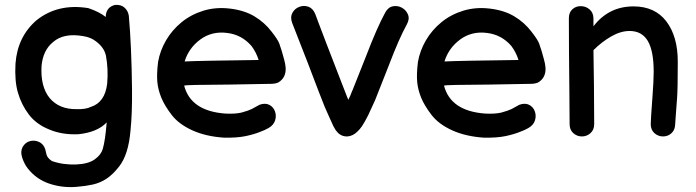

<svg xmlns="http://www.w3.org/2000/svg" viewBox="-20 -555 2833 781"><path d="M292 205Q329 202 358 195.5Q387 189 412.5 172.5Q438 156 464 123Q503 74 511 -26Q518 -93 517 -193Q515 -369 504 -491Q501 -511 486.5 -524Q472 -537 448 -535Q411 -526 410 -486Q384 -507 339 -522Q216 -542 129 -473Q51 -406 43 -296Q39 -225 53 -178Q67 -129 97.5 -89Q128 -49 181 -28Q233 -6 299 -9Q376 -17 414 -57Q408 17 398 51Q391 75 365 93.5Q339 112 290 114Q236 116 191 100Q172 87 169 73Q166 60 164 52Q157 31 139 22.5Q121 14 102 19Q83 24 72 43Q62 62 70.5 87Q79 112 92 129Q127 174 180.5 192Q234 210 292 205ZM292 -111Q221 -110 182 -156Q144 -203 149 -287Q155 -351 196 -384Q239 -422 319 -408Q350 -403 370 -387Q404 -362 411 -328Q421 -274 416 -215Q407 -138 349 -120Q329 -110 292 -111Z M891 5Q945 6 980 -1.5Q1015 -9 1039 -19Q1056 -25 1072 -34Q1093 -46 1099 -65Q1105 -84 1098.5 -102Q1092 -120 1075.5 -128.5Q1059 -137 1036 -129Q1017 -118 1004 -111.5Q991 -105 962 -97Q936 -91 897 -93Q756 -103 729 -207H732Q732 -210 912 -211L1083 -214Q1098 -214 1111 -219Q1144 -238 1142 -279Q1141 -295 1135.5 -314Q1130 -333 1126 -348Q1121 -362 1116 -378Q1110 -394 1085 -426Q1056 -464 1015 -488.5Q974 -513 916 -520Q858 -527 807.5 -511.5Q757 -496 718.5 -464.5Q680 -433 655.5 -391Q631 -349 623 -303Q617 -253 620 -221.5Q623 -190 636 -158Q649 -126 678 -88Q707 -50 762 -25Q817 0 891 5ZM731 -305Q748 -360 795 -394.5Q842 -429 904 -421Q963 -414 1003 -368Q1023 -341 1032 -311Q789 -308 731 -305Z M1394 0Q1416 -2 1434 -20Q1443 -28 1452 -41Q1464 -59 1478 -87L1506 -148Q1520 -182 1562 -290Q1603 -398 1635 -456Q1647 -478 1639.5 -496Q1632 -514 1615 -523.5Q1598 -533 1578.5 -529.5Q1559 -526 1547 -504Q1514 -444 1468 -324Q1421 -204 1414 -188L1412 -184Q1411 -180 1405.5 -167.5Q1400 -155 1397 -149L1393 -158Q1387 -172 1373.5 -208Q1360 -244 1342 -289.5Q1324 -335 1307 -380Q1290 -425 1277.5 -457.5Q1265 -490 1262 -499Q1252 -522 1233.5 -528Q1215 -534 1197 -527Q1179 -520 1169.5 -503Q1160 -486 1168 -463Q1178 -438 1232 -299Q1285 -159 1301 -120L1321 -75Q1330 -54 1336 -42L1344 -28Q1347 -23 1351 -19Q1355 -14 1360 -10Q1375 1 1394 0Z M1948 5Q2002 6 2037 -1.5Q2072 -9 2096 -19Q2113 -25 2129 -34Q2150 -46 2156 -65Q2162 -84 2155.5 -102Q2149 -120 2132.5 -128.5Q2116 -137 2093 -129Q2074 -118 2061 -111.5Q2048 -105 2019 -97Q1993 -91 1954 -93Q1813 -103 1786 -207H1789Q1789 -210 1969 -211L2140 -214Q2155 -214 2168 -219Q2201 -238 2199 -279Q2198 -295 2192.5 -314Q2187 -333 2183 -348Q2178 -362 2173 -378Q2167 -394 2142 -426Q2113 -464 2072 -488.5Q2031 -513 1973 -520Q1915 -527 1864.5 -511.5Q1814 -496 1775.5 -464.5Q1737 -433 1712.5 -391Q1688 -349 1680 -303Q1674 -253 1677 -221.5Q1680 -190 1693 -158Q1706 -126 1735 -88Q1764 -50 1819 -25Q1874 0 1948 5ZM1788 -305Q1805 -360 1852 -394.5Q1899 -429 1961 -421Q2020 -414 2060 -368Q2080 -341 2089 -311Q1846 -308 1788 -305Z M2347 0Q2367 0 2382 -13.5Q2397 -27 2397 -50L2396 -209L2394 -351Q2428 -385 2466.5 -407Q2505 -429 2541 -429Q2591 -429 2615 -388.5Q2639 -348 2639 -263Q2639 -226 2634 -161Q2627 -66 2627 -50Q2627 -27 2642 -13.5Q2657 0 2677 0Q2696 0 2710 -12Q2724 -24 2726 -44L2729 -87L2734 -154Q2737 -190 2737 -304Q2737 -407 2690.5 -468Q2644 -529 2557 -529Q2456 -529 2394 -448V-479Q2394 -503 2378.5 -516.5Q2363 -530 2342 -530Q2322 -530 2308 -517Q2294 -504 2294 -481Q2294 -356 2296 -186Q2297 -129 2297 -50Q2297 -27 2312 -13.5Q2327 0 2347 0Z"/></svg>

Font: Balsamiq Sans
Style: Regular
Weight: 400
Designer: Michael Angeles
Foundry: Balsamiq SRL
Version: Version 1.020; ttfautohint (v1.8.4.7-5d5b);gftools[0.9.26]